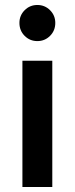

<svg xmlns="http://www.w3.org/2000/svg" viewBox="-20 -751 300 771"><path d="M70 0V-507H190V0ZM58 -659Q58 -689 79 -710Q100 -731 130 -731Q160 -731 181 -710Q202 -689 202 -659Q202 -628 181 -607Q160 -586 130 -586Q100 -586 79 -607Q58 -628 58 -659Z"/></svg>

Font: Hind SemiBold
Style: Regular
Weight: 600
Designer: Manushi Parikh, Satya Rajpurohit
Foundry: Indian Type Foundry
Version: Version 2.001;PS 1.0;hotconv 1.0.79;makeotf.lib2.5.61930; tt